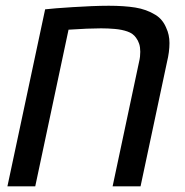

<svg xmlns="http://www.w3.org/2000/svg" viewBox="-20 -661 657 681"><path d="M6.3 0 140.1 -627.9Q152.8 -629.4 179 -631.6Q205.1 -633.8 237.8 -635.7Q270.5 -637.7 304.2 -639.2Q337.9 -640.6 365.7 -640.6Q419.9 -640.6 459.7 -634.3Q499.5 -627.9 531.2 -608.4Q544.9 -600.1 554.4 -588.1Q564 -576.2 569.8 -561.5Q575.2 -550.3 578.1 -536.9Q581.1 -523.4 581.1 -508.3Q581.1 -492.7 578.9 -475.8Q576.7 -459 572.3 -440.9L478.5 0H379.4L473.1 -440.9Q475.6 -451.2 476.6 -460.2Q477.5 -469.2 477.5 -477.5Q477.5 -493.7 473.6 -505.6Q469.7 -517.6 462.4 -527.3Q451.7 -542.5 431.9 -549.3Q412.1 -556.2 387.7 -558.3Q363.3 -560.5 338.4 -560.5Q316.4 -560.5 287.8 -559.3Q259.3 -558.1 223.1 -555.7L105 0Z"/></svg>

Font: Open Sans Medium
Style: Italic
Weight: 500
Italic angle: -12°
Designer: Monotype Design Team
Foundry: Monotype Imaging Inc.
Version: Version 3.000